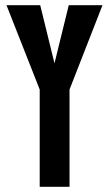

<svg xmlns="http://www.w3.org/2000/svg" viewBox="-20 -720 420 740"><path d="M375 -700 248 -375V0H133V-375L5 -700H135L190 -476L245 -700Z"/></svg>

Font: Gully ECD Medium
Style: Regular
Weight: 500
Width: 2
Designer: jaikishan Patel
Foundry: MagicType
Version: Version 1.000;Glyphs 3.2 (3242)